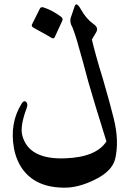

<svg xmlns="http://www.w3.org/2000/svg" viewBox="-20 -785 643 884"><path d="M334 -599Q330 -613 325 -627.5Q320 -642 314 -658Q299 -683 306 -704L323 -754Q331 -781 353 -741Q377 -698 411 -674Q436 -657 422 -635L403 -603Q411 -569 423.5 -524Q436 -479 454 -421Q471 -363 483 -318.5Q495 -274 503 -242Q530 -136 510 -52Q495 4 417 42Q379 61 342.5 70.5Q306 80 271 79Q130 77 71 -26Q51 -63 44 -104Q24 -218 79 -307Q90 -325 100 -316Q110 -308 103 -288Q71 -203 83 -160Q113 -50 279 -56Q423 -61 470 -134Q441 -226 420.5 -294Q400 -362 387 -407Q375 -452 362 -500Q349 -548 334 -599ZM164 -746Q168 -754 180 -751Q202 -744 222 -733Q242 -722 261 -708Q271 -700 267 -690L232 -614Q227 -604 215 -612Q203 -620 135 -657Q122 -664 128 -674Z"/></svg>

Font: Amiri
Style: Bold Italic
Weight: 700
Italic angle: 10°
Designer: Khaled Hosny
Version: Version 0.113